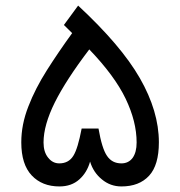

<svg xmlns="http://www.w3.org/2000/svg" viewBox="-20 -671 648 691"><path d="M261.2 -650.9 210 -581.1 239.7 -551.8C207 -506.8 176.8 -462.4 148.9 -418.5C121.1 -374.5 98.6 -331.1 82 -287.6C64.9 -244.1 56.6 -201.2 56.6 -158.7C56.6 -105.5 69.3 -65.9 94.2 -39.6C119.1 -13.2 152.3 0 193.8 0C222.7 0 246.6 -8.3 265.6 -25.4C284.2 -42 296.9 -63.5 304.2 -89.4C312 -63.5 326.2 -42 346.7 -25.4C367.2 -8.3 390.6 0 417 0C459.5 0 492.7 -12.7 516.6 -38.6C540 -64 551.8 -104 551.8 -158.7C551.8 -233.4 528.8 -310.5 483.4 -389.6C438 -468.8 363.8 -555.7 261.2 -650.9ZM193.4 -83C177.2 -83 164.1 -89.8 153.3 -103.5C142.1 -117.2 136.7 -135.3 136.7 -158.2C136.7 -200.2 150.4 -248 177.2 -302.2C204.1 -356 245.1 -419.4 301.3 -493.2C362.3 -429.7 405.8 -370.6 432.1 -315.9C458.5 -260.7 471.7 -208.5 471.7 -158.2C471.7 -134.3 466.8 -116.2 457.5 -103C447.8 -89.8 434.1 -83 417 -83C394.5 -83 377.4 -91.8 365.2 -109.9C353 -127.4 342.8 -160.2 334.5 -208.5H273.9C264.6 -160.2 254.9 -127.4 243.7 -109.9C232.4 -91.8 215.3 -83 193.4 -83Z"/></svg>

Font: Vazir
Style: Regular
Weight: 400
Designer: Saber Rastikerdar
Foundry: Saber Rastikerdar
Version: Version 27.002;January 24, 2021;FontCreator 13.0.0.2683 64-b